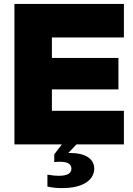

<svg xmlns="http://www.w3.org/2000/svg" viewBox="-20 -740 683 984"><path d="M54 0H297L258 51V91C268 89 278 89 288 89C328 89 346 102 346 124C346 147 328 161 280 161C266 161 245 159 223 155V216C248 222 273 224 298 224C415 224 463 176 463 124C463 73 415 44 341 44H330L372 0H615V-172H246V-282H587V-443H246V-548H615V-720H54Z"/></svg>

Font: Aspekta 850
Style: Regular
Weight: 850
Designer: Ivo Dolenc
Version: Version 2.000